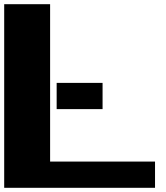

<svg xmlns="http://www.w3.org/2000/svg" viewBox="-20 -895 790 915"><path d="M218.8 -875V-125H718.8V0H0V-875ZM468.8 -500V-375H250V-500Z"/></svg>

Font: CraftyPE
Style: Regular
Weight: 400
Designer: Erek Butcher
Foundry: Haunted Coop
Version: Version 0.018;April 4, 2024;FontCreator 15.0.0.2962 64-bit